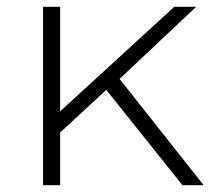

<svg xmlns="http://www.w3.org/2000/svg" viewBox="-20 -542 623 562"><path d="M106 0V-522H156V-216L490 -522H554L330 -311L576 0H514L291 -279L156 -154V0Z"/></svg>

Font: Montserrat Light
Style: Regular
Weight: 300
Designer: Julieta Ulanovsky
Foundry: Julieta Ulanovsky
Version: Version 9.000; ttfautohint (v1.8.4.7-5d5b)